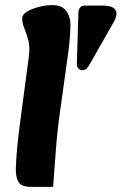

<svg xmlns="http://www.w3.org/2000/svg" viewBox="-20 -718 476 752"><path d="M101 14Q65 14 53 -4.5Q41 -23 42 -59Q43 -93 47.5 -140Q52 -187 58 -233L93 -496Q98 -534 91 -560Q84 -586 75.5 -606.5Q67 -627 67 -646Q67 -661 86 -672.5Q105 -684 132.5 -691Q160 -698 185 -698Q223 -698 239.5 -675Q256 -652 256 -623Q256 -608 254 -576Q252 -544 246 -503L214 -273Q204 -201 198.5 -126Q193 -51 188 14ZM287 -668Q288 -681 293.5 -688.5Q299 -696 313 -696H384Q406 -696 420 -689.5Q434 -683 436 -668.5Q438 -654 424 -629L334 -471Q327 -458 320.5 -450.5Q314 -443 302 -443Q293 -443 287 -450Q281 -457 281 -468Z"/></svg>

Font: Alkatra
Style: Regular
Weight: 400
Designer: Suman Bhandary
Version: Version 1.100;gftools[0.9.22]